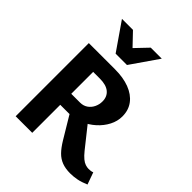

<svg xmlns="http://www.w3.org/2000/svg" viewBox="-251 -1063 1221 1221"><g transform="rotate(45 359.5 -452.0)"><path d="M89 0V-658H325Q399 -658 454 -637Q509 -616 539.5 -576Q570 -536 570 -479Q570 -436 549 -395.5Q528 -355 492 -322.5Q456 -290 410 -271Q364 -252 314 -252H147V-351H317Q346 -351 367.5 -365.5Q389 -380 401 -404.5Q413 -429 413 -457Q413 -500 384 -524Q355 -548 299 -548H238V0ZM591 12Q548 12 516.5 0Q485 -12 460.5 -37Q436 -62 411 -103L301 -286L414 -331L554 -155Q575 -129 592 -115Q609 -101 624.5 -96Q640 -91 653 -91Q660 -91 670.5 -92Q681 -93 690 -97L719 -16Q682 0 651 6Q620 12 591 12ZM257 -731 284 -807 388 -916H487L359 -731ZM257 -731 129 -916H228L333 -806L359 -731Z"/></g></svg>

Font: Ysabeau Infant ExtraBold
Style: Regular
Weight: 800
Designer: Christian Thalmann (Catharsis Fonts)
Version: Version 2.001;gftools[0.9.30]; featfreeze: ss01,ss02,lnum